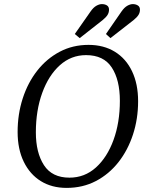

<svg xmlns="http://www.w3.org/2000/svg" viewBox="-20 -903 703 937"><path d="M305 14Q233 14 179.5 -19Q126 -52 96 -113.5Q66 -175 66 -259Q66 -346 91 -423Q116 -500 162 -558.5Q208 -617 271.5 -650.5Q335 -684 412 -684Q486 -684 540.5 -650.5Q595 -617 624.5 -555Q654 -493 654 -409Q654 -323 629 -246.5Q604 -170 558 -111.5Q512 -53 448 -19.5Q384 14 305 14ZM319 -36Q393 -36 448 -85.5Q503 -135 534 -220Q565 -305 565 -411Q565 -513 525.5 -573.5Q486 -634 400 -634Q327 -634 272 -584.5Q217 -535 186 -449.5Q155 -364 155 -257Q155 -158 194.5 -97Q234 -36 319 -36ZM345 -737 422 -847Q436 -867 450.5 -875Q465 -883 477 -883Q492 -883 502 -876.5Q512 -870 512 -856Q512 -842 505 -830.5Q498 -819 481 -805L369 -717ZM497 -737 573 -847Q587 -867 601.5 -875Q616 -883 628 -883Q642 -883 652.5 -876.5Q663 -870 663 -856Q663 -842 656 -830.5Q649 -819 632 -805L519 -717Z"/></svg>

Font: Source Serif Pro
Style: Italic
Weight: 400
Italic angle: -12°
Designer: Frank Grießhammer
Foundry: Adobe Systems Incorporated
Version: Version 3.001;hotconv 1.0.111;makeotfexe 2.5.65597